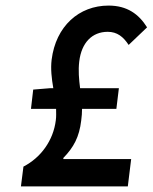

<svg xmlns="http://www.w3.org/2000/svg" viewBox="-20 -668 547 688"><path d="M207 -98V-102C244 -140 264 -177 271 -236C273 -251 274 -264 274 -278H397L406 -352H267C263 -384 260 -415 264 -448C272 -515 310 -554 366 -554C400 -554 422 -536 441 -507L507 -570C477 -618 435 -648 369 -648C263 -648 180 -574 165 -454C161 -421 165 -387 171 -352H160L99 -347L91 -278H181C181 -264 182 -251 180 -237C171 -164 126 -103 64 -71L55 0H438L450 -98Z"/></svg>

Font: Falling Sky
Style: CondObl
Weight: 400
Designer: Paul D. Hunt
Foundry: Adobe Systems Incorporated
Version: Version 1.02